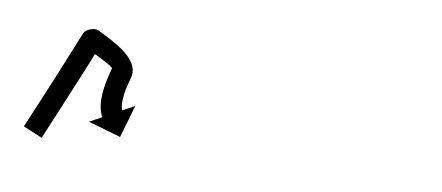

<svg xmlns="http://www.w3.org/2000/svg" viewBox="-27 -321 419 182"><g transform="rotate(5 183.0 -229.5)"><path d="M-0.2 -186.8C-0.5 -186.2 -0.9 -185.6 -1.2 -185L16.5 -175.7C16.8 -176.3 17.1 -176.8 17.4 -177.4C18.3 -179.1 19.2 -180.7 20.1 -182.4C21.4 -185 22.8 -187.5 24.1 -190.1C25.9 -193.4 27.6 -196.8 29.4 -200.1C31.5 -204.1 33.5 -208 35.6 -212C37.9 -216.4 40.2 -220.8 42.5 -225.2C45 -229.9 47.4 -234.6 49.9 -239.4C52.4 -244.3 54.9 -249.1 57.4 -254C59.9 -258.9 62.4 -263.8 64.9 -268.7C65.9 -270.6 61.4 -270.2 57.2 -269.1C52.9 -267.9 48.8 -266 50.7 -264.8C60.8 -258.4 78.1 -248.9 77.2 -246.6C77.2 -246.6 77.1 -246.6 77.1 -246.5C77.1 -246.5 77 -246.4 77 -246.4C75.5 -242.1 74 -237.8 72.7 -233.5C72.7 -233.5 72.7 -233.4 72.6 -233.3C72.6 -233.2 72.6 -233.1 72.6 -233.1C71.6 -229.4 70.8 -225.6 70.1 -221.8C70.1 -221.8 70.1 -221.6 70.1 -221.5C70.1 -221.4 70.1 -221.3 70.1 -221.3C69.7 -218.3 69.5 -215.3 69.5 -212.3C69.5 -212.3 69.5 -212.1 69.5 -212C69.6 -211.8 69.6 -211.6 69.6 -211.6C69.7 -209.6 69.9 -207.5 70.3 -205.5C70.3 -205.5 70.4 -205.3 70.4 -205.2C70.4 -205 70.5 -204.9 70.5 -204.9C70.8 -203.7 71.1 -202.6 71.5 -201.4C71.5 -201.4 71.5 -201.3 71.6 -201.3C71.6 -201.2 71.6 -201.1 71.6 -201.1C71.8 -200.8 71.9 -200.4 72.1 -200.1L60 -194.8L90.5 -182.9L102.4 -213.5L90.4 -208.2C90.3 -208.3 90.2 -208.5 90.1 -208.7C90.1 -208.7 90.2 -208.6 90.2 -208.5C90.2 -208.5 90.3 -208.4 90.3 -208.4C90.1 -208.9 89.9 -209.4 89.8 -209.9C89.8 -209.9 89.8 -209.8 89.9 -209.6C89.9 -209.5 89.9 -209.3 89.9 -209.3C89.7 -210.5 89.6 -211.7 89.5 -213C89.5 -213 89.5 -212.8 89.5 -212.7C89.5 -212.5 89.5 -212.3 89.5 -212.3C89.5 -214.6 89.7 -216.8 90 -219C90 -219 89.9 -218.9 89.9 -218.8C89.9 -218.6 89.9 -218.5 89.9 -218.5C90.4 -221.7 91.1 -224.9 91.9 -228.1C91.9 -228.1 91.9 -228 91.9 -227.9C91.9 -227.8 91.8 -227.7 91.8 -227.7C93 -231.7 94.4 -235.5 95.8 -239.4C95.8 -239.4 95.8 -239.3 95.7 -239.3C95.7 -239.2 95.7 -239.1 95.7 -239.1C103.5 -258.3 74 -273.7 61.4 -281.7C59.5 -282.9 56.5 -282.9 53.6 -282.1C50.8 -281.3 48.1 -279.7 47.1 -277.8C44.6 -272.9 42.1 -268 39.6 -263.2C37.1 -258.3 34.6 -253.4 32.1 -248.6C29.7 -243.8 27.2 -239.1 24.8 -234.4C22.5 -230 20.2 -225.6 17.9 -221.2C15.8 -217.3 13.8 -213.3 11.7 -209.4C9.9 -206.1 8.2 -202.8 6.4 -199.4C5.1 -196.9 3.7 -194.3 2.4 -191.7C1.5 -190.1 0.6 -188.4 -0.2 -186.8Z"/></g></svg>

Font: FRB American Cursive Just Arrows
Style: Bold Italic
Weight: 700
Italic angle: -25°
Version: Version 2.0;Modular Font Editor K font №1